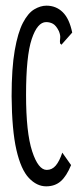

<svg xmlns="http://www.w3.org/2000/svg" viewBox="-20 -648 290 678"><path d="M143 10Q110 10 82 -19.5Q54 -49 38 -118.5Q22 -188 21 -308Q21 -407 32 -470Q43 -533 61 -567.5Q79 -602 101 -615Q123 -628 144 -628Q178 -628 201.5 -605Q225 -582 235 -533L204 -498L197 -490L192 -495Q191 -503 192.5 -513Q194 -523 188 -538Q178 -558 167 -564Q156 -570 143 -570Q112 -570 92 -510Q72 -450 72 -313Q72 -180 93.5 -114Q115 -48 145 -48Q164 -48 177 -63.5Q190 -79 200 -109L231 -65Q215 -26 194.5 -8Q174 10 143 10Z"/></svg>

Font: Inconsolata UltraCondensed
Style: Regular
Weight: 400
Width: 1
Monospace: yes
Designer: Raph Levien, Cyreal, Brenton Simpson
Foundry: Raph Levien, Cyreal, Google
Version: Version 3.000; ttfautohint (v1.8.2.53-6de2)